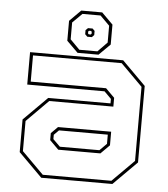

<svg xmlns="http://www.w3.org/2000/svg" viewBox="-53 -788 731 835"><g transform="rotate(5 313.0 -370.0)"><path d="M158 0 55 -103V-245.5L158 -348.5H430V-368L399.5 -398.5H62V-540H468.5L571.5 -437V-103L468.5 0ZM221 -128 182.5 -166.5V-197L211.5 -226H443.5V-166.5L405 -128ZM163.5 -13.5H463L558 -108.5V-432L463 -527H76V-412.5H405L443.5 -374V-335.5H163.5L68.5 -240V-108.5ZM227 -141.5H399.5L430 -172V-212H217L196 -191V-172ZM268 -555 219 -603.5V-690.5L268 -739.5H359.5L408.5 -690.5V-603.5L359.5 -555ZM274.5 -569H353.5L394.5 -611V-684.5L353.5 -725.5H274.5L233 -684.5V-611ZM304 -628.5 294 -638.5V-656.5L304 -666H324L333.5 -656.5V-638.5L324 -628.5ZM309.5 -639.5H318L321.5 -643V-651.5L318 -655H309.5L306 -651.5V-643Z"/></g></svg>

Font: Tourney Thin
Style: Regular
Weight: 100
Designer: Tyler Finck
Foundry: Etcetera Type Co
Version: Version 1.015